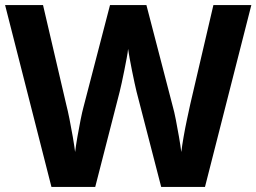

<svg xmlns="http://www.w3.org/2000/svg" viewBox="-20 -734 1007 754"><path d="M967 -714 785 0H613L516 -375Q513 -386 508.5 -408Q504 -430 498.5 -456Q493 -482 489 -505.5Q485 -529 483 -542Q482 -529 477.5 -505.5Q473 -482 468 -456.5Q463 -431 458 -408.5Q453 -386 450 -374L354 0H182L0 -714H149L240 -324Q246 -301 253 -266Q260 -231 266 -196Q272 -161 275 -137Q278 -162 284 -196.5Q290 -231 296.5 -263.5Q303 -296 308 -314L412 -714H555L659 -314Q664 -297 670.5 -264Q677 -231 683 -196Q689 -161 692 -137Q695 -162 701 -196.5Q707 -231 714.5 -266Q722 -301 727 -324L818 -714Z"/></svg>

Font: Noto Sans Myanmar
Style: Bold
Weight: 700
Designer: Monotype Design Team
Foundry: Monotype Imaging Inc.
Version: Version 2.107; ttfautohint (v1.8.4.7-5d5b)